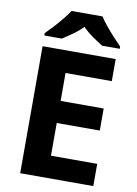

<svg xmlns="http://www.w3.org/2000/svg" viewBox="-100 -999 760 1063"><g transform="rotate(10 280.0 -467.0)"><path d="M501 0H90V-714H501V-590H241V-433H483V-309H241V-125H501ZM388 -934Q402 -912 424.5 -884.5Q447 -857 471 -831Q495 -805 513 -787V-774H414Q388 -790 357 -811.5Q326 -833 300 -860Q274 -833 244 -812Q214 -791 188 -774H89V-787Q108 -806 131.5 -831.5Q155 -857 177.5 -884.5Q200 -912 214 -934Z"/></g></svg>

Font: Noto Sans Thaana
Style: Regular
Weight: 400
Designer: Monotype Design Team
Foundry: Monotype Imaging Inc.
Version: Version 2.001